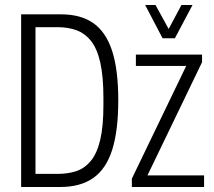

<svg xmlns="http://www.w3.org/2000/svg" viewBox="-20 -743 852 763"><path d="M64 0V-686H223Q301 -686 351 -651Q401 -616 425.5 -541Q450 -466 450 -344Q450 -224 426 -148Q402 -72 351 -36Q300 0 221 0ZM121 -52H209Q249 -52 282 -62.5Q315 -73 340 -102.5Q365 -132 378 -186Q391 -240 391 -326V-353Q391 -439 378.5 -494.5Q366 -550 341.5 -580.5Q317 -611 283.5 -623Q250 -635 209 -635H121ZM504 0V-33L720 -481H520V-526H783V-496L566 -46H791V0ZM557 -723H598L664 -603H637L701 -723H745L675 -591H626Z"/></svg>

Font: Archivo ExtraCondensed ExtraLight
Style: Regular
Weight: 250
Width: 2
Designer: Hector Gatti
Foundry: Omnibus-Type
Version: Version 2.001